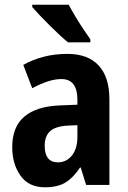

<svg xmlns="http://www.w3.org/2000/svg" viewBox="-20 -786 544 816"><path d="M267 -557Q353 -557 399 -508Q445 -459 445 -363V0H346L323 -74H320Q292 -31 258.5 -10.5Q225 10 171 10Q102 10 67 -39.5Q32 -89 32 -161Q32 -247 83.5 -290.5Q135 -334 234 -338L309 -341V-362Q309 -450 241 -450Q214 -450 183 -440Q152 -430 117 -411L79 -510Q117 -532 164.5 -544.5Q212 -557 267 -557ZM266 -252Q215 -249 192.5 -228Q170 -207 170 -167Q170 -96 226 -96Q262 -96 285.5 -125Q309 -154 309 -205V-254ZM272 -766Q283 -745 300 -716.5Q317 -688 334.5 -662Q352 -636 364 -619V-606H269Q254 -618 233 -637.5Q212 -657 189.5 -679.5Q167 -702 147.5 -722.5Q128 -743 117 -756V-766Z"/></svg>

Font: Noto Sans Khmer UI Condensed
Style: Bold
Weight: 700
Width: 3
Designer: Danh Hong and the Monotype Design Team
Foundry: Monotype Imaging Inc.
Version: Version 2.002; ttfautohint (v1.8.4.7-5d5b)